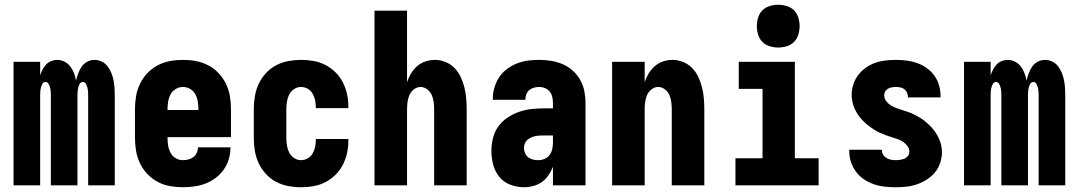

<svg xmlns="http://www.w3.org/2000/svg" viewBox="-20 -780 4540 808"><path d="M37 0V-520H149V-463Q153 -475 159 -487Q165 -499 174 -508.5Q183 -518 195.5 -523Q208 -528 221 -528Q237 -528 251.5 -520.5Q266 -513 276 -500Q286 -487 291.5 -472Q297 -457 300 -441Q304 -457 309.5 -472Q315 -487 324 -500Q333 -513 347.5 -520.5Q362 -528 378 -528Q394 -528 409 -520.5Q424 -513 433.5 -500Q443 -487 449 -472Q455 -457 458 -441Q461 -425 462 -409Q463 -393 463 -377V0H351V-377Q351 -386 350.5 -394Q350 -402 348 -410.5Q346 -419 341.5 -427Q337 -435 329 -435Q320 -435 315.5 -427Q311 -419 309 -410.5Q307 -402 306.5 -394Q306 -386 306 -377V0H194V-377Q194 -386 193.5 -394Q193 -402 191 -410.5Q189 -419 184.5 -427Q180 -435 171 -435Q163 -435 158.5 -427Q154 -419 152 -410.5Q150 -402 149.5 -394Q149 -386 149 -377V0Z M749 8Q722 8 694.5 3Q667 -2 643 -15Q619 -28 600 -48Q581 -68 569 -93Q557 -118 552.5 -145.5Q548 -173 548 -200V-320Q548 -348 552.5 -375Q557 -402 569 -427Q581 -452 600 -472Q619 -492 643.5 -505Q668 -518 695 -523Q722 -528 750 -528Q778 -528 805 -523Q832 -518 856.5 -505Q881 -492 900 -472Q919 -452 931 -427Q943 -402 947.5 -375Q952 -348 952 -320V-203H685V-200Q685 -184 687.5 -168Q690 -152 697.5 -137.5Q705 -123 719 -114.5Q733 -106 749 -106Q761 -106 773 -109Q785 -112 794 -119Q803 -126 808 -137Q813 -148 813 -160H950V-159Q950 -135 943 -111Q936 -87 922 -67Q908 -47 888.5 -32Q869 -17 846 -8Q823 1 798.5 4.5Q774 8 749 8ZM685 -317H815V-320Q815 -336 812.5 -352Q810 -368 802.5 -382.5Q795 -397 780.5 -405.5Q766 -414 750 -414Q734 -414 719.5 -405.5Q705 -397 697.5 -382.5Q690 -368 687.5 -352Q685 -336 685 -320Z M1247 8Q1220 8 1193 3Q1166 -2 1141.5 -15Q1117 -28 1098.5 -48.5Q1080 -69 1068.5 -93.5Q1057 -118 1052.5 -145.5Q1048 -173 1048 -200V-320Q1048 -347 1052.5 -374.5Q1057 -402 1068.5 -426.5Q1080 -451 1098.5 -471.5Q1117 -492 1141.5 -505Q1166 -518 1193 -523Q1220 -528 1247 -528Q1273 -528 1299 -523.5Q1325 -519 1348.5 -507Q1372 -495 1391 -476.5Q1410 -458 1422 -435Q1434 -412 1440 -386Q1446 -360 1446 -334V-325H1309V-329Q1309 -344 1306 -358.5Q1303 -373 1295.5 -386Q1288 -399 1275 -406.5Q1262 -414 1247 -414Q1231 -414 1217.5 -405Q1204 -396 1197 -382Q1190 -368 1187.5 -352Q1185 -336 1185 -320V-200Q1185 -184 1187.5 -168Q1190 -152 1197 -138Q1204 -124 1217.5 -115Q1231 -106 1247 -106Q1262 -106 1275 -113.5Q1288 -121 1295.5 -134Q1303 -147 1306 -161.5Q1309 -176 1309 -191V-195H1446V-186Q1446 -160 1440 -134Q1434 -108 1422 -85Q1410 -62 1391 -43.5Q1372 -25 1348.5 -13Q1325 -1 1299 3.5Q1273 8 1247 8Z M1556 0V-735H1693V-434Q1699 -453 1709.5 -470.5Q1720 -488 1735.5 -501.5Q1751 -515 1770.5 -521.5Q1790 -528 1810 -528Q1833 -528 1855 -519Q1877 -510 1893 -493.5Q1909 -477 1919 -455.5Q1929 -434 1934.5 -411.5Q1940 -389 1942 -366Q1944 -343 1944 -320V0H1807V-320Q1807 -335 1805 -350.5Q1803 -366 1797 -380Q1791 -394 1778 -404Q1765 -414 1750 -414Q1735 -414 1722 -404Q1709 -394 1703 -380Q1697 -366 1695 -350.5Q1693 -335 1693 -320V0Z M2185 8Q2156 8 2128 -2.5Q2100 -13 2081.5 -35.5Q2063 -58 2055.5 -87Q2048 -116 2048 -145Q2048 -172 2054.5 -198.5Q2061 -225 2076.5 -247Q2092 -269 2115 -284.5Q2138 -300 2163.5 -309Q2189 -318 2215.5 -321Q2242 -324 2269 -324H2307V-347Q2307 -360 2304 -372.5Q2301 -385 2293.5 -394.5Q2286 -404 2274 -409Q2262 -414 2249 -414Q2238 -414 2227 -411Q2216 -408 2207.5 -401Q2199 -394 2195 -383.5Q2191 -373 2191 -362V-360H2054V-366Q2054 -389 2061 -412.5Q2068 -436 2081 -455.5Q2094 -475 2113.5 -489.5Q2133 -504 2155.5 -513Q2178 -522 2201.5 -525Q2225 -528 2249 -528Q2274 -528 2299 -524Q2324 -520 2347.5 -510Q2371 -500 2390 -483Q2409 -466 2421.5 -444Q2434 -422 2439 -397Q2444 -372 2444 -347V0H2307V-78Q2300 -60 2288.5 -43Q2277 -26 2261 -14.5Q2245 -3 2225 2.5Q2205 8 2185 8ZM2246 -106Q2259 -106 2272 -111.5Q2285 -117 2293 -128Q2301 -139 2304 -152.5Q2307 -166 2307 -180V-210H2269Q2260 -210 2250.5 -209.5Q2241 -209 2232 -207Q2223 -205 2214.5 -201Q2206 -197 2199 -191Q2192 -185 2188.5 -176Q2185 -167 2185 -158Q2185 -147 2189.5 -136Q2194 -125 2203 -118Q2212 -111 2223 -108.5Q2234 -106 2246 -106Z M2556 0V-520H2693V-434Q2699 -453 2709.5 -470.5Q2720 -488 2735.5 -501.5Q2751 -515 2770.5 -521.5Q2790 -528 2810 -528Q2833 -528 2855 -519Q2877 -510 2893 -493.5Q2909 -477 2919 -455.5Q2929 -434 2934.5 -411.5Q2940 -389 2942 -366Q2944 -343 2944 -320V0H2807V-320Q2807 -335 2805 -350.5Q2803 -366 2797 -380Q2791 -394 2778 -404Q2765 -414 2750 -414Q2735 -414 2722 -404Q2709 -394 2703 -380Q2697 -366 2695 -350.5Q2693 -335 2693 -320V0Z M3075 0V-114H3189V-406H3089V-520H3325V-114H3425V0ZM3255 -580Q3237 -580 3219 -585.5Q3201 -591 3188.5 -603.5Q3176 -616 3170.5 -634Q3165 -652 3165 -670Q3165 -688 3170.5 -706Q3176 -724 3188.5 -736.5Q3201 -749 3219 -754.5Q3237 -760 3255 -760Q3273 -760 3291 -754.5Q3309 -749 3321.5 -736.5Q3334 -724 3339.5 -706Q3345 -688 3345 -670Q3345 -652 3339.5 -634Q3334 -616 3321.5 -603.5Q3309 -591 3291 -585.5Q3273 -580 3255 -580Z M3749 8Q3726 8 3703 5.5Q3680 3 3658 -4.5Q3636 -12 3616.5 -25Q3597 -38 3583 -56.5Q3569 -75 3561.5 -97Q3554 -119 3554 -142V-150H3691V-148Q3691 -138 3696.5 -129Q3702 -120 3710.5 -115Q3719 -110 3729 -108Q3739 -106 3749 -106Q3759 -106 3768.5 -107.5Q3778 -109 3786.5 -112.5Q3795 -116 3801 -124Q3807 -132 3807 -141Q3807 -154 3799 -165Q3791 -176 3780 -183.5Q3769 -191 3756.5 -195Q3744 -199 3731.5 -203Q3719 -207 3706.5 -211.5Q3694 -216 3682 -221.5Q3670 -227 3659 -234Q3648 -241 3637.5 -249Q3627 -257 3617.5 -266Q3608 -275 3600 -285Q3592 -295 3585 -306.5Q3578 -318 3573.5 -330Q3569 -342 3566.5 -355Q3564 -368 3564 -381Q3564 -403 3571 -424.5Q3578 -446 3591.5 -464Q3605 -482 3623.5 -495Q3642 -508 3663 -515.5Q3684 -523 3706.5 -525.5Q3729 -528 3751 -528Q3774 -528 3796.5 -525Q3819 -522 3840 -514.5Q3861 -507 3879.5 -494Q3898 -481 3911.5 -462.5Q3925 -444 3931.5 -422Q3938 -400 3938 -378V-370H3801V-372Q3801 -381 3797 -390Q3793 -399 3786 -404.5Q3779 -410 3769.5 -412Q3760 -414 3751 -414Q3742 -414 3733.5 -412.5Q3725 -411 3717.5 -407Q3710 -403 3705.5 -395.5Q3701 -388 3701 -379Q3701 -366 3709 -355Q3717 -344 3728 -337Q3739 -330 3751.5 -325.5Q3764 -321 3776.5 -317Q3789 -313 3801 -309Q3813 -305 3825 -299Q3837 -293 3848.5 -286.5Q3860 -280 3870 -272Q3880 -264 3889.5 -255Q3899 -246 3907.5 -235.5Q3916 -225 3922.5 -214Q3929 -203 3934 -190.5Q3939 -178 3941.5 -165.5Q3944 -153 3944 -139Q3944 -117 3936.5 -94.5Q3929 -72 3914.5 -54.5Q3900 -37 3880.5 -24.5Q3861 -12 3839.5 -4.5Q3818 3 3795 5.5Q3772 8 3749 8Z M4037 0V-520H4149V-463Q4153 -475 4159 -487Q4165 -499 4174 -508.5Q4183 -518 4195.5 -523Q4208 -528 4221 -528Q4237 -528 4251.5 -520.5Q4266 -513 4276 -500Q4286 -487 4291.5 -472Q4297 -457 4300 -441Q4304 -457 4309.5 -472Q4315 -487 4324 -500Q4333 -513 4347.5 -520.5Q4362 -528 4378 -528Q4394 -528 4409 -520.5Q4424 -513 4433.5 -500Q4443 -487 4449 -472Q4455 -457 4458 -441Q4461 -425 4462 -409Q4463 -393 4463 -377V0H4351V-377Q4351 -386 4350.5 -394Q4350 -402 4348 -410.5Q4346 -419 4341.5 -427Q4337 -435 4329 -435Q4320 -435 4315.5 -427Q4311 -419 4309 -410.5Q4307 -402 4306.5 -394Q4306 -386 4306 -377V0H4194V-377Q4194 -386 4193.5 -394Q4193 -402 4191 -410.5Q4189 -419 4184.5 -427Q4180 -435 4171 -435Q4163 -435 4158.5 -427Q4154 -419 4152 -410.5Q4150 -402 4149.5 -394Q4149 -386 4149 -377V0Z"/></svg>

Font: Iosevka Heavy
Style: Regular
Weight: 900
Monospace: yes
Designer: Belleve Invis
Foundry: Belleve Invis
Version: Version 32.5.0; ttfautohint (v1.8.4)